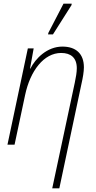

<svg xmlns="http://www.w3.org/2000/svg" viewBox="-20 -795 529 1055"><path d="M244 -606H271L373 -767L374 -775H329L246 -615ZM391 -341 267 240H306L428 -336C435 -366 441 -401 441 -425C441 -500 397 -539 323 -539C239 -539 175 -474 147 -418H145L165 -529H133L21 0H60L118 -273C146 -406 221 -504 316 -504C369 -504 402 -478 402 -420C402 -397 397 -370 391 -341Z"/></svg>

Font: Noto Sans SemiCondensed ExtraLight
Style: Italic
Weight: 200
Width: 4
Italic angle: -12°
Designer: Monotype Design Team
Foundry: Monotype Imaging Inc.
Version: Version 2.013